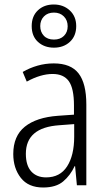

<svg xmlns="http://www.w3.org/2000/svg" viewBox="-20 -824 475 854"><path d="M219 -542Q295 -542 329.5 -497.5Q364 -453 364 -359V0H322L314 -85H312Q293 -44 261 -17Q229 10 172 10Q106 10 72.5 -33Q39 -76 39 -139Q39 -219 90.5 -260.5Q142 -302 238 -309L309 -314V-355Q309 -431 286 -463Q263 -495 214 -495Q161 -495 99 -461L81 -504Q112 -522 147 -532Q182 -542 219 -542ZM244 -267Q95 -257 95 -140Q95 -88 119 -61.5Q143 -35 185 -35Q247 -35 278.5 -84Q310 -133 310 -216V-272ZM220 -612Q177 -612 149 -637.5Q121 -663 121 -708Q121 -752 148.5 -778Q176 -804 219 -804Q262 -804 290.5 -777.5Q319 -751 319 -708Q319 -664 291 -638Q263 -612 220 -612ZM220 -648Q248 -648 264.5 -664.5Q281 -681 281 -707Q281 -734 264 -751Q247 -768 220 -768Q192 -768 175.5 -751Q159 -734 159 -708Q159 -682 175 -665Q191 -648 220 -648Z"/></svg>

Font: Noto Sans Tamil Condensed Light
Style: Regular
Weight: 300
Width: 3
Designer: Jelle Bosma - Monotype Design Team
Foundry: Monotype Imaging Inc.
Version: Version 2.004; ttfautohint (v1.8.4.7-5d5b)